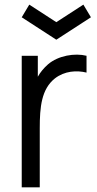

<svg xmlns="http://www.w3.org/2000/svg" viewBox="-20 -801 416 821"><path d="M368.8 -727.1 336.5 -781.2 220.8 -706.2 105.2 -781.2 72.9 -727.1 220.8 -631.2ZM185.4 -526C166.7 -509.4 152.1 -491.7 141.7 -472.9V-562.5H72.9V0H150V-253.1C150 -343.8 157.3 -419.8 214.6 -465.6C256.2 -497.9 308.3 -501 350 -490.6V-562.5C300 -575 229.2 -563.5 185.4 -526Z"/></svg>

Font: Manrope3
Style: Regular
Weight: 400
Width: 4
Designer: Mikhail Sharanda
Foundry: Mikhail Sharanda
Version: Version 3.000;PS 003.000;hotconv 1.0.88;makeotf.lib2.5.64775